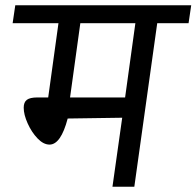

<svg xmlns="http://www.w3.org/2000/svg" viewBox="-20 -709 746 729"><path d="M696 -621H577L490 0H407L444 -262L237 -259Q211 -160 168 -160Q145 -160 122.5 -183.5Q100 -207 85 -240.5Q70 -274 70 -300Q70 -321 82 -330Q94 -339 122 -339H163L202 -621H28L38 -689H706ZM494 -621H285L246 -339H455Z"/></svg>

Font: FiraGO
Style: Italic
Weight: 400
Italic angle: -8°
Designer: bBox Type GmbH
Foundry: bBox Type GmbH
Version: Version 1.001